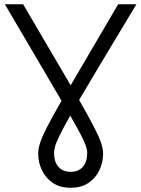

<svg xmlns="http://www.w3.org/2000/svg" viewBox="-20 -682 666 905"><path d="M235 40Q235 81 255.5 104.5Q276 128 313 128Q350 128 370.5 104.5Q391 81 391 40Q391 25 385 6.5Q379 -12 362 -45Q345 -78 311 -137Q278 -78 261.5 -44.5Q245 -11 240 7Q235 25 235 40ZM3 -662H89Q161 -538 216.5 -444.5Q272 -351 313 -280Q354 -351 409.5 -444.5Q465 -538 537 -662H623Q528 -505 462.5 -395Q397 -285 353 -211Q397 -134 421.5 -86.5Q446 -39 456 -10Q466 19 466 42Q466 82 449 119Q432 156 398 179.5Q364 203 313 203Q262 203 228 179.5Q194 156 177 119Q160 82 160 42Q160 19 169.5 -10Q179 -39 203 -85.5Q227 -132 270 -207Q227 -281 161.5 -392Q96 -503 3 -662Z"/></svg>

Font: Questrial
Style: Regular
Weight: 400
Designer: Joe Prince, Laura Meseguer
Foundry: Joe Prince, Laura Meseguer
Version: Version 2.000; ttfautohint (v1.8.3)